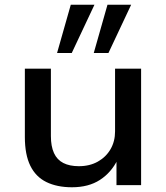

<svg xmlns="http://www.w3.org/2000/svg" viewBox="-20 -782 703 811"><path d="M284 9Q221 9 176 -13Q131 -35 108 -82Q85 -129 85 -203V-492H195V-207Q195 -164 208 -135.5Q221 -107 247.5 -93.5Q274 -80 313 -80Q359 -80 393.5 -99.5Q428 -119 447 -152Q466 -185 466 -227V-492H576V0H472V-108H477Q450 -53 402 -22Q354 9 284 9ZM376 -558 434 -762H534L438 -558ZM221 -558 279 -762H379L283 -558Z"/></svg>

Font: Nunito Sans 10pt SemiExpanded SemiBold
Style: Regular
Weight: 600
Width: 6
Designer: Vernon Adams
Foundry: Vernon Adams
Version: Version 3.101;gftools[0.9.27]